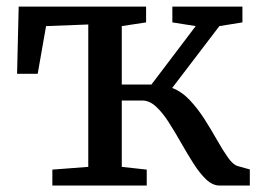

<svg xmlns="http://www.w3.org/2000/svg" viewBox="-20 -576 810 596"><path d="M142.5 0V-49.5L254 -58V-500L123 -495L97 -347H33L38 -555.5H433.5V-506.5L358 -495V-313.5H450L587.5 -495L515 -506.5V-555.5H732.5V-506.5L661 -495L514.5 -303Q544.5 -291.5 569.5 -264.8Q594.5 -238 615.5 -205Q636.5 -172 654.2 -140.5Q672 -109 687.8 -86.8Q703.5 -64.5 718 -60.5L755.5 -50V0H662Q640 0 620 -19Q600 -38 580.8 -68.2Q561.5 -98.5 542.5 -132Q523.5 -165.5 504.2 -195.8Q485 -226 464.5 -245Q444 -264 421.5 -264H358V-58L435.5 -49.5V0Z"/></svg>

Font: Merriweather
Style: Regular
Weight: 400
Designer: Eben Sorkin
Foundry: Eben Sorkin
Version: Version 2.100; ttfautohint (v1.7.19-72a1) -l 8 -r 50 -G 200 